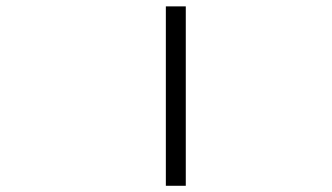

<svg xmlns="http://www.w3.org/2000/svg" viewBox="-20 -645 1040 602"><path d="M500 -625V-62.5H562.5V-625Z"/></svg>

Font: Unifont
Style: Regular
Weight: 500
Version: Version 15.1.04